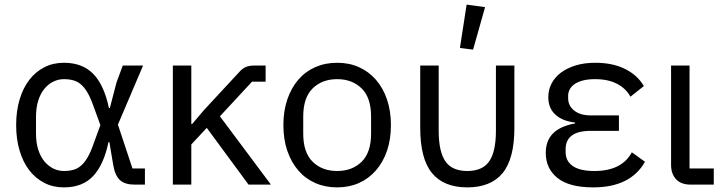

<svg xmlns="http://www.w3.org/2000/svg" viewBox="-20 -800 3138 832"><path d="M608 0H563Q522 0 500.5 -19Q479 -38 471 -83L454 -184H450Q430 -87 384 -37.5Q338 12 257 12Q210 12 172 -7.5Q134 -27 107 -62Q80 -97 65 -147Q50 -197 50 -258Q50 -319 65 -369Q80 -419 107 -454Q134 -489 172 -508.5Q210 -528 257 -528Q337 -528 384 -480Q431 -432 452 -332H456L485 -443L512 -516H600L491 -260L554 -70H608ZM257 -59Q279 -59 297.5 -64Q316 -69 331 -82Q346 -95 359 -117Q372 -139 384 -173L415 -258L384 -343Q372 -377 359 -399Q346 -421 331 -434Q316 -447 297.5 -452Q279 -457 257 -457Q233 -457 211.5 -446.5Q190 -436 173 -416Q156 -396 146 -365Q136 -334 136 -294V-222Q136 -181 146 -150.5Q156 -120 173 -100Q190 -80 211.5 -69.5Q233 -59 257 -59Z M876 -246 809 -174V0H729V-516H809V-263H813L863 -322L1016 -487Q1031 -504 1046 -510Q1061 -516 1082 -516H1131V-446H1072L933 -296L1154 0H1057Z M1441 12Q1389 12 1346 -7Q1303 -26 1272.5 -61.5Q1242 -97 1225 -146.5Q1208 -196 1208 -258Q1208 -319 1225 -369Q1242 -419 1272.5 -454.5Q1303 -490 1346 -509Q1389 -528 1441 -528Q1493 -528 1535.5 -509Q1578 -490 1609 -454.5Q1640 -419 1657 -369Q1674 -319 1674 -258Q1674 -196 1657 -146.5Q1640 -97 1609 -61.5Q1578 -26 1535.5 -7Q1493 12 1441 12ZM1441 -59Q1506 -59 1547 -99Q1588 -139 1588 -221V-295Q1588 -377 1547 -417Q1506 -457 1441 -457Q1376 -457 1335 -417Q1294 -377 1294 -295V-221Q1294 -139 1335 -99Q1376 -59 1441 -59Z M1881 -234Q1881 -143 1910 -101Q1939 -59 2005 -59Q2071 -59 2100 -101Q2129 -143 2129 -234V-516H2209V-246Q2209 -112 2158 -50Q2107 12 2005 12Q1903 12 1852 -50Q1801 -112 1801 -246V-516H1881ZM2030 -585 1973 -592 2002 -780 2082 -769Z M2775 -99Q2712 12 2551 12Q2446 12 2395.5 -29Q2345 -70 2345 -137Q2345 -191 2377 -222.5Q2409 -254 2472 -265V-269Q2418 -275 2387 -303Q2356 -331 2356 -379Q2356 -411 2370 -438Q2384 -465 2410.5 -485Q2437 -505 2474.5 -516.5Q2512 -528 2560 -528Q2635 -528 2689 -501Q2743 -474 2770 -427L2712 -381Q2692 -417 2653.5 -437Q2615 -457 2559 -457Q2527 -457 2505 -451Q2483 -445 2469 -435Q2455 -425 2448.5 -412Q2442 -399 2442 -386V-374Q2442 -342 2468 -321Q2494 -300 2540 -300H2662V-233H2540Q2431 -233 2431 -153V-141Q2431 -102 2462 -80.5Q2493 -59 2556 -59Q2674 -59 2718 -140Z M3073 0H2973Q2931 0 2909.5 -23.5Q2888 -47 2888 -85V-516H2968V-70H3073Z"/></svg>

Font: IBM Plex Sans
Style: Regular
Weight: 400
Designer: Mike Abbink, Paul van der Laan, Pieter van Rosmalen
Foundry: Bold Monday
Version: Version 3.005